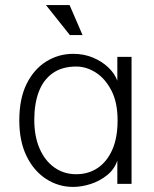

<svg xmlns="http://www.w3.org/2000/svg" viewBox="-20 -724 608 756"><path d="M268 12Q210 12 161.5 -19.5Q113 -51 84.5 -109.5Q56 -168 56 -250Q56 -335 84.5 -393Q113 -451 161.5 -481.5Q210 -512 268 -512Q311 -512 346.5 -497Q382 -482 407 -458Q432 -434 442 -406V-500H498V0H442V-92Q431 -58 402 -34.5Q373 -11 337 0.5Q301 12 268 12ZM280 -38Q328 -38 364.5 -62.5Q401 -87 422 -134Q443 -181 443 -250Q443 -321 418.5 -368Q394 -415 357 -438.5Q320 -462 280 -462Q224 -462 187 -435.5Q150 -409 132.5 -362Q115 -315 115 -252Q115 -188 135.5 -140Q156 -92 193.5 -65Q231 -38 280 -38ZM255 -586 161 -704H254L305 -586Z"/></svg>

Font: Inclusive Sans Light
Style: Regular
Weight: 300
Designer: Olivia King
Foundry: Olivia King
Version: Version 2.004